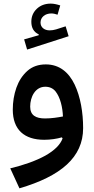

<svg xmlns="http://www.w3.org/2000/svg" viewBox="-20 -755 509 1041"><path d="M306.6 -725.6C288.6 -731.4 271.5 -735.4 255.4 -735.4C224.6 -735.4 199.7 -726.1 179.7 -707.5C159.7 -688.5 149.9 -665 149.9 -637.2C149.9 -604 163.1 -581.1 189.9 -568.8V-564L110.8 -541.5L127 -486.3L352.1 -558.6L335.9 -612.3L284.2 -595.7C272.5 -592.3 260.7 -590.3 249.5 -590.3C220.2 -590.3 199.7 -606.9 199.7 -632.8C199.7 -661.6 224.6 -682.1 258.3 -682.1C269.5 -682.1 280.8 -679.2 292 -675.3ZM319.3 -4.4C307.1 29.3 275.9 60.5 225.6 88.9C174.8 116.7 111.3 139.6 35.6 157.7L85.4 266.1C309.6 200.2 430.7 98.1 430.7 -60.1C430.7 -144.5 416.5 -230 384.8 -296.4C353 -362.8 302.2 -405.8 228.5 -405.8C188 -405.8 154.8 -394 128.4 -370.6C101.6 -346.7 82 -316.4 68.8 -279.3C55.7 -241.7 49.3 -202.1 49.3 -160.6C49.3 -51.3 112.3 2.9 219.7 2.9C254.4 2.9 288.1 -2.4 315.4 -10.3ZM321.3 -123.5C292.5 -118.2 259.8 -112.8 224.1 -112.8C174.8 -112.8 143.6 -129.4 143.6 -176.8C143.6 -229.5 170.9 -284.7 225.6 -284.7C248.5 -284.7 267.1 -276.4 280.8 -259.8C307.6 -226.1 319.3 -172.4 321.3 -123.5Z"/></svg>

Font: Estedad SemiBold
Style: Regular
Weight: 600
Designer: Amin Abedi
Version: Version 7.3